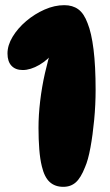

<svg xmlns="http://www.w3.org/2000/svg" viewBox="-20 -712 426 743"><path d="M229 -692Q261 -692 283 -676Q305 -660 319 -622Q334 -585 342 -520.5Q350 -456 350 -364Q350 -307 344.5 -248.5Q339 -190 330 -141Q321 -92 309 -65Q293 -24 273.5 -6.5Q254 11 225 11Q193 11 172.5 -7.5Q152 -26 142 -68Q135 -96 132 -134.5Q129 -173 129 -217Q129 -267 135.5 -321.5Q142 -376 154 -429Q166 -482 180 -525L194 -517Q167 -481 132.5 -461Q98 -441 68 -441Q40 -441 24.5 -457.5Q9 -474 9 -505Q9 -537 29 -570Q49 -603 81.5 -630.5Q114 -658 152.5 -675Q191 -692 229 -692Z"/></svg>

Font: DynaPuff SemiBold
Style: Regular
Weight: 600
Designer: Toshi Omagari, Jennifer Daniel
Foundry: Google Fonts
Version: Version 2.000